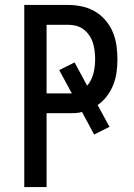

<svg xmlns="http://www.w3.org/2000/svg" viewBox="-20 -755 540 775"><path d="M78 0V-735H255Q283 -735 311 -729Q339 -723 363 -709Q387 -695 405.5 -673.5Q424 -652 435 -626Q446 -600 450 -572Q454 -544 454 -516Q454 -490 450.5 -464Q447 -438 437.5 -413.5Q428 -389 412 -367.5Q396 -346 374 -331L422 -243L360 -212L311 -303Q297 -299 283 -298.5Q269 -298 255 -298H168V0ZM168 -378H270L219 -472L281 -503L332 -409Q341 -420 347.5 -433Q354 -446 357.5 -460Q361 -474 362.5 -488Q364 -502 364 -516Q364 -533 362 -549.5Q360 -566 355 -582Q350 -598 340.5 -612Q331 -626 318 -636Q305 -646 288.5 -650.5Q272 -655 255 -655H168Z"/></svg>

Font: Iosevka Curly Medium
Style: Regular
Weight: 500
Monospace: yes
Designer: Belleve Invis
Foundry: Belleve Invis
Version: Version 22.1.2; ttfautohint (v1.8.4)